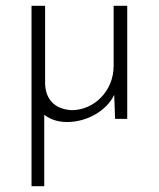

<svg xmlns="http://www.w3.org/2000/svg" viewBox="-20 -411 549 664"><path d="M373 -391V-183C373 -95 304 -30 228 -30C168 -33 138 -69 136 -120V-391H89V233H133V-14C154 2 180 11 212 11C281 11 349 -28 375 -83L378 0H420V-391Z"/></svg>

Font: Sulaf Light
Style: Regular
Weight: 300
Designer: Bandar Raffah (Arabic) and Santiago Orozco (Latin)
Foundry: Caramella and Typemade
Version: Version 1.005;PS 001.005;hotconv 1.0.88;makeotf.lib2.5.64775